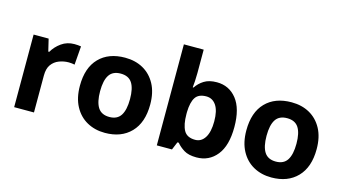

<svg xmlns="http://www.w3.org/2000/svg" viewBox="-85 -1072 2494 1395"><g transform="rotate(15 1162.5 -375.0)"><path d="M383 -556Q394 -556 409 -555Q424 -554 433 -552L422 -412Q415 -414 401.5 -415.5Q388 -417 378 -417Q340 -417 305 -403.5Q270 -390 248.5 -360Q227 -330 227 -278V0H78V-546H191L213 -454H220Q244 -496 286 -526Q328 -556 383 -556Z M1028 -273.7Q1028 -138 956.5 -64Q885 10 762 10Q686.1 10 626.8 -23.1Q567.4 -56.2 533.2 -119.8Q499 -183.4 499 -274Q499 -410 570 -483Q641 -556 765 -556Q842.4 -556 901.2 -523Q960 -490 994 -427.3Q1028 -364.5 1028 -273.7ZM651 -274Q651 -193 677.5 -151.5Q704 -110 763.9 -110Q823 -110 849.5 -151.5Q876 -193 876 -274Q876 -355 849.5 -395.5Q823 -436 763.5 -436Q704 -436 677.5 -395.5Q651 -355 651 -274Z M1300 -583Q1300 -552 1298 -522Q1296 -492 1294 -475H1300Q1322 -509 1359 -532.5Q1396 -556 1455 -556Q1547 -556 1604 -484.5Q1661 -413 1661 -274Q1661 -134 1603 -62Q1545 10 1451 10Q1391 10 1356.5 -11.5Q1322 -33 1300 -60H1290L1265 0H1151V-760H1300ZM1407 -437Q1349 -437 1325.5 -401Q1302 -365 1300 -291V-275Q1300 -196 1323.5 -153.5Q1347 -111 1409 -111Q1455 -111 1482 -153.5Q1509 -196 1509 -276Q1509 -356 1481.5 -396.5Q1454 -437 1407 -437Z M2280 -273.7Q2280 -138 2208.5 -64Q2137 10 2014 10Q1938.1 10 1878.8 -23.1Q1819.4 -56.2 1785.2 -119.8Q1751 -183.4 1751 -274Q1751 -410 1822 -483Q1893 -556 2017 -556Q2094.4 -556 2153.2 -523Q2212 -490 2246 -427.3Q2280 -364.5 2280 -273.7ZM1903 -274Q1903 -193 1929.5 -151.5Q1956 -110 2015.9 -110Q2075 -110 2101.5 -151.5Q2128 -193 2128 -274Q2128 -355 2101.5 -395.5Q2075 -436 2015.5 -436Q1956 -436 1929.5 -395.5Q1903 -355 1903 -274Z"/></g></svg>

Font: Noto Sans Lisu
Style: Regular
Weight: 400
Designer: Monotype Design Team. David Williams.
Foundry: Monotype Imaging Inc.
Version: Version 2.102